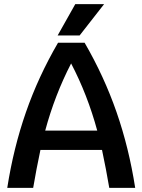

<svg xmlns="http://www.w3.org/2000/svg" viewBox="-20 -906 687 926"><path d="M472 -183H175Q155 -89 140 0H15Q45 -192 105 -364.5Q165 -537 260 -700H388Q482 -538 542 -365.5Q602 -193 632 0H507Q492 -89 472 -183ZM449 -276Q402 -449 323 -600Q244 -447 198 -276ZM343 -886H482L364 -735H258Z"/></svg>

Font: Krub SemiBold
Style: Regular
Weight: 600
Version: Version 1.000; ttfautohint (v1.6)